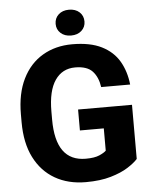

<svg xmlns="http://www.w3.org/2000/svg" viewBox="-60 -954 802 1013"><g transform="rotate(-5 341.0 -447.0)"><path d="M631.3 -375.5V-88.9Q613.8 -68.8 577.9 -45.9Q542 -22.9 486.3 -6.6Q430.7 9.8 353.5 9.8Q260.3 9.8 190.4 -30.5Q120.6 -70.8 81.8 -147.5Q43 -224.1 43 -334.5V-376.5Q43 -486.3 81.1 -563.5Q119.1 -640.6 187.3 -680.9Q255.4 -721.2 344.2 -721.2Q439.5 -721.2 500.2 -690.7Q561 -660.2 592.3 -606.4Q623.5 -552.7 630.9 -482.9H477.5Q469.7 -536.6 440.9 -567.4Q412.1 -598.1 349.1 -598.1Q281.2 -598.1 242.9 -542.5Q204.6 -486.8 204.6 -377.4V-334.5Q204.6 -113.3 363.8 -113.3Q410.2 -113.3 435.8 -124.5Q461.4 -135.7 472.2 -146.5V-264.6H345.7V-375.5ZM267.1 -835.4Q267.1 -865.7 288.1 -885Q309.1 -904.3 343.3 -904.3Q377.9 -904.3 398.9 -885Q419.9 -865.7 419.9 -835.4Q419.9 -806.2 398.9 -786.9Q377.9 -767.6 343.3 -767.6Q309.1 -767.6 288.1 -786.9Q267.1 -806.2 267.1 -835.4Z"/></g></svg>

Font: Vazirmatn RD ExtraBold
Style: Regular
Weight: 800
Designer: Saber Rastikerdar
Foundry: Saber Rastikerdar
Version: Version 32.102